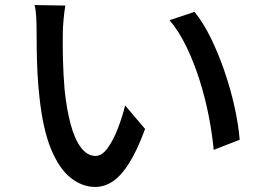

<svg xmlns="http://www.w3.org/2000/svg" viewBox="-20 -727 1040 761"><path d="M239 -705Q235 -683 232 -650Q229 -617 229 -597Q228 -550 229.5 -490.5Q231 -431 236 -372Q244 -294 260 -234.5Q276 -175 301 -142Q326 -109 359 -109Q384 -109 406.5 -140Q429 -171 447 -217.5Q465 -264 476 -309L555 -216Q524 -131 492 -80.5Q460 -30 427 -8Q394 14 357 14Q307 14 261.5 -21Q216 -56 183 -134.5Q150 -213 136 -345Q131 -389 128.5 -440Q126 -491 125.5 -537Q125 -583 125 -613Q125 -632 123.5 -659.5Q122 -687 117 -707ZM751 -680Q786 -637 816 -575.5Q846 -514 870 -444Q894 -374 909.5 -304Q925 -234 930 -173L827 -133Q821 -198 807 -269Q793 -340 771 -409.5Q749 -479 719.5 -540.5Q690 -602 652 -647Z"/></svg>

Font: Source Han Sans SC Medium
Style: Regular
Weight: 500
Designer: Ryoko NISHIZUKA 西塚涼子 (kana, bopomofo & ideographs); Paul D. Hunt (Latin, Greek & Cyrillic); Sandoll Communications 산돌커뮤니
Foundry: Adobe
Version: Version 2.004;hotconv 1.0.118;makeotfexe 2.5.65603